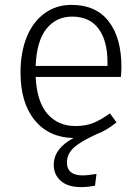

<svg xmlns="http://www.w3.org/2000/svg" viewBox="-20 -554 575 786"><path d="M475 -239H126Q131 -137 174.5 -87.5Q218 -38 289 -38Q330 -38 361.5 -50.5Q393 -63 430 -90L457 -53Q415 -19 374 -4Q308 26 281 51.5Q254 77 254 112Q254 137 270 150.5Q286 164 318 164Q340 164 375 158L369 206Q339 212 311 212Q258 212 229 186.5Q200 161 200 121Q200 54 281 11Q180 9 122 -62Q64 -133 64 -257Q64 -340 89.5 -402.5Q115 -465 162.5 -499.5Q210 -534 273 -534Q373 -534 425 -466.5Q477 -399 477 -281Q477 -259 475 -239ZM420 -299Q420 -387 383.5 -436.5Q347 -486 275 -486Q210 -486 170 -436Q130 -386 126 -284H420Z"/></svg>

Font: Fira Sans Light
Style: Regular
Weight: 300
Designer: bBox Type GmbH & Carrois Corporate GbR & Edenspiekermann AG
Foundry: bBox Type GmbH & Carrois Corporate GbR & Edenspiekermann AG
Version: Version 4.301